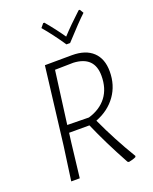

<svg xmlns="http://www.w3.org/2000/svg" viewBox="-158 -943 828 1038"><g transform="rotate(-20 256.0 -424.0)"><path d="M432 -856 445 -834Q408 -800 321 -705H300Q250 -779 203 -834L221 -856H228Q276 -799 313 -745Q358 -794 425 -856ZM308 -640Q386 -640 428 -600.5Q470 -561 470 -488Q470 -409 428 -350Q386 -291 311 -262Q369 -135 444 -11L442 -5Q427 3 400 8L393 4Q317 -135 267 -251H150L143 -197L120 0H71L98 -194L152 -639ZM301 -599 195 -597 155 -294 279 -292Q347 -312 383.5 -360Q420 -408 420 -481Q420 -593 301 -599Z"/></g></svg>

Font: Alegreya Sans Light
Style: Italic
Weight: 300
Italic angle: -7°
Designer: Juan Pablo del Peral
Foundry: Huerta Tipografica
Version: Version 2.007